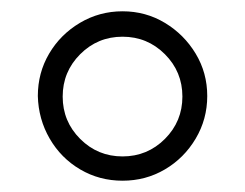

<svg xmlns="http://www.w3.org/2000/svg" viewBox="-20 -716 434 340"><path d="M197 -396Q156 -396 122 -416Q88 -436 68 -470.5Q48 -505 47 -546Q47 -587 67 -621Q87 -655 121.5 -675.5Q156 -696 197 -696Q238 -696 272 -675.5Q306 -655 326.5 -621Q347 -587 347 -546Q347 -505 326.5 -470.5Q306 -436 272 -416Q238 -396 197 -396ZM197 -439Q241 -439 272 -470Q303 -501 303 -545Q303 -589 272 -620Q241 -651 197 -651Q153 -651 122 -620Q91 -589 91 -545Q91 -501 122 -470Q153 -439 197 -439Z"/></svg>

Font: Chivo Medium Thin
Style: Regular
Weight: 250
Version: Version 2.002